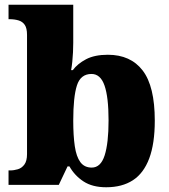

<svg xmlns="http://www.w3.org/2000/svg" viewBox="-20 -780 715 810"><path d="M428 10Q370 10 332.5 -14.5Q295 -39 273 -78H265L228 0H16V-61H22Q39 -61 55.5 -66Q72 -71 83 -86Q94 -101 94 -130V-633Q94 -661 84.5 -675Q75 -689 58 -694Q41 -699 20 -699H16V-760H289V-599Q289 -581 288 -560Q287 -539 285 -519.5Q283 -500 280 -484H287Q307 -511 343 -530Q379 -549 435 -549Q531 -549 582 -482.5Q633 -416 633 -271Q633 -174 609.5 -111.5Q586 -49 540.5 -19.5Q495 10 428 10ZM367 -73Q405 -73 421.5 -124.5Q438 -176 438 -272Q438 -370 421 -419Q404 -468 366 -468Q320 -468 304.5 -419.5Q289 -371 289 -271Q289 -208 295.5 -163.5Q302 -119 319 -96Q336 -73 367 -73Z"/></svg>

Font: Noto Serif Hebrew Black
Style: Regular
Weight: 900
Version: Version 2.003